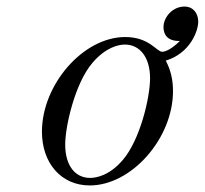

<svg xmlns="http://www.w3.org/2000/svg" viewBox="-20 -555 625 586"><path d="M108 -153C108 -58 166 11 254 11C381 11 508 -132 508 -277C508 -312 501 -341 486 -370C559 -392 585 -459 585 -489C585 -514 570 -535 543 -535C507 -535 479 -503 479 -472C479 -451 490 -430 526 -430H529C506 -407 486 -397 475 -397C458 -397 436 -442 362 -442C234 -442 108 -297 108 -153ZM179 -114C179 -170 209 -301 262 -363C302 -410 341 -419 361 -419C407 -419 438 -380 438 -316C438 -258 408 -129 355 -67C315 -20 275 -12 255 -12C209 -12 179 -50 179 -114Z"/></svg>

Font: CMU Serif
Style: Italic
Weight: 500
Italic angle: -14.04°
Version: Version 0.7.0